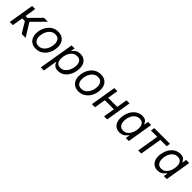

<svg xmlns="http://www.w3.org/2000/svg" viewBox="380 -2102 3856 3856"><g transform="rotate(45 2308.0 -174.5)"><path d="M32.2 0 122.6 -545.9H210.4L171.9 -309.6H226.1L459.5 -545.9H570.8L309.6 -281.7L483.4 0H372.1L233.4 -228.5H158.2L120.1 0Z M778.3 11.7Q712.4 11.7 665 -15.9Q617.7 -43.5 592 -93.8Q566.4 -144 566.4 -211.4Q566.4 -276.4 586.7 -337.4Q606.9 -398.4 645.3 -447Q683.6 -495.6 738 -524.2Q792.5 -552.7 860.8 -552.7Q926.8 -552.7 974.6 -525.4Q1022.5 -498 1048.1 -447.8Q1073.7 -397.5 1073.7 -329.1Q1073.7 -263.2 1053.2 -202.1Q1032.7 -141.1 993.9 -92.8Q955.1 -44.4 900.6 -16.4Q846.2 11.7 778.3 11.7ZM780.3 -66.9Q830.6 -66.9 868.9 -90.3Q907.2 -113.8 933.1 -152.1Q959 -190.4 972.2 -236.3Q985.4 -282.2 985.4 -327.1Q985.4 -368.7 972.2 -401.9Q959 -435.1 931.2 -454.6Q903.3 -474.1 858.4 -474.1Q808.6 -474.1 770.5 -450.7Q732.4 -427.2 706.5 -388.7Q680.7 -350.1 667.5 -304Q654.3 -257.8 654.3 -212.4Q654.3 -150.9 684.1 -108.9Q713.9 -66.9 780.3 -66.9Z M1118.7 204.1 1243.2 -545.9H1328.1L1313.5 -458.5H1317.9Q1329.6 -475.1 1350.3 -497.3Q1371.1 -519.5 1405.3 -536.1Q1439.5 -552.7 1491.2 -552.7Q1551.3 -552.7 1595.2 -526.4Q1639.2 -500 1663.1 -451.2Q1687 -402.3 1687 -334.5Q1687 -271 1668.2 -209.2Q1649.4 -147.5 1613.8 -97.7Q1578.1 -47.9 1526.6 -18.1Q1475.1 11.7 1409.7 11.7Q1356.4 11.7 1326.9 -6.6Q1297.4 -24.9 1283.4 -48.3Q1269.5 -71.8 1263.2 -86.9H1254.9L1206.5 204.1ZM1397.9 -66.9Q1446.8 -66.9 1484.1 -90.8Q1521.5 -114.7 1547.1 -154.1Q1572.8 -193.4 1585.7 -240Q1598.6 -286.6 1598.6 -332Q1598.6 -394.5 1569.1 -434.3Q1539.6 -474.1 1476.6 -474.1Q1427.2 -474.1 1390.1 -450.9Q1353 -427.7 1328.4 -389.2Q1303.7 -350.6 1291.3 -303.7Q1278.8 -256.8 1278.8 -209.5Q1278.8 -144.5 1308.6 -105.7Q1338.4 -66.9 1397.9 -66.9Z M1991.2 11.7Q1925.3 11.7 1877.9 -15.9Q1830.6 -43.5 1804.9 -93.8Q1779.3 -144 1779.3 -211.4Q1779.3 -276.4 1799.6 -337.4Q1819.8 -398.4 1858.2 -447Q1896.5 -495.6 1950.9 -524.2Q2005.4 -552.7 2073.7 -552.7Q2139.6 -552.7 2187.5 -525.4Q2235.4 -498 2261 -447.8Q2286.6 -397.5 2286.6 -329.1Q2286.6 -263.2 2266.1 -202.1Q2245.6 -141.1 2206.8 -92.8Q2168 -44.4 2113.5 -16.4Q2059.1 11.7 1991.2 11.7ZM1993.2 -66.9Q2043.5 -66.9 2081.8 -90.3Q2120.1 -113.8 2146 -152.1Q2171.9 -190.4 2185.1 -236.3Q2198.2 -282.2 2198.2 -327.1Q2198.2 -368.7 2185.1 -401.9Q2171.9 -435.1 2144 -454.6Q2116.2 -474.1 2071.3 -474.1Q2021.5 -474.1 1983.4 -450.7Q1945.3 -427.2 1919.4 -388.7Q1893.6 -350.1 1880.4 -304Q1867.2 -257.8 1867.2 -212.4Q1867.2 -150.9 1897 -108.9Q1926.8 -66.9 1993.2 -66.9Z M2785.2 -320.8 2771.5 -239.7H2472.2L2485.8 -320.8ZM2543.9 -545.9 2453.6 0H2365.7L2456.1 -545.9ZM2890.1 -545.9 2799.8 0H2711.9L2802.2 -545.9Z M3157.2 11.7Q3089.4 11.7 3043 -23.2Q2996.6 -58.1 2977.8 -121.8Q2959 -185.5 2973.1 -272Q2987.8 -358.9 3027.8 -421.6Q3067.9 -484.4 3126 -518.6Q3184.1 -552.7 3252 -552.7Q3304.7 -552.7 3333 -535.4Q3361.3 -518.1 3374.3 -495.8Q3387.2 -473.6 3394 -458.5H3401.4L3415.5 -545.9H3503.9L3413.6 0H3328.1L3341.8 -84.5H3331.5Q3319.3 -68.4 3298.3 -45.7Q3277.3 -22.9 3243.2 -5.6Q3209 11.7 3157.2 11.7ZM3184.6 -66.9Q3234.4 -66.9 3272.7 -93.3Q3311 -119.6 3336.4 -166Q3361.8 -212.4 3371.6 -272.9Q3381.8 -333.5 3371.8 -378.7Q3361.8 -423.8 3331.8 -449Q3301.8 -474.1 3252 -474.1Q3199.7 -474.1 3160.4 -447Q3121.1 -419.9 3096.4 -374.5Q3071.8 -329.1 3062.5 -272.9Q3053.2 -215.8 3063 -168.9Q3072.8 -122.1 3103 -94.5Q3133.3 -66.9 3184.6 -66.9Z M3680.7 0 3757.8 -464.8H3578.1L3591.3 -545.9H4037.6L4024.4 -464.8H3845.7L3768.6 0Z M4237.3 11.7Q4169.4 11.7 4123 -23.2Q4076.7 -58.1 4057.9 -121.8Q4039.1 -185.5 4053.2 -272Q4067.9 -358.9 4107.9 -421.6Q4147.9 -484.4 4206.1 -518.6Q4264.2 -552.7 4332 -552.7Q4384.8 -552.7 4413.1 -535.4Q4441.4 -518.1 4454.3 -495.8Q4467.3 -473.6 4474.1 -458.5H4481.4L4495.6 -545.9H4584L4493.7 0H4408.2L4421.9 -84.5H4411.6Q4399.4 -68.4 4378.4 -45.7Q4357.4 -22.9 4323.2 -5.6Q4289.1 11.7 4237.3 11.7ZM4264.6 -66.9Q4314.5 -66.9 4352.8 -93.3Q4391.1 -119.6 4416.5 -166Q4441.9 -212.4 4451.7 -272.9Q4461.9 -333.5 4451.9 -378.7Q4441.9 -423.8 4411.9 -449Q4381.8 -474.1 4332 -474.1Q4279.8 -474.1 4240.5 -447Q4201.2 -419.9 4176.5 -374.5Q4151.9 -329.1 4142.6 -272.9Q4133.3 -215.8 4143.1 -168.9Q4152.8 -122.1 4183.1 -94.5Q4213.4 -66.9 4264.6 -66.9Z"/></g></svg>

Font: Inter Variable
Style: Italic
Weight: 400
Italic angle: -9.39999°
Designer: Rasmus Andersson
Foundry: rsms
Version: Version 4.001;git-9221beed3